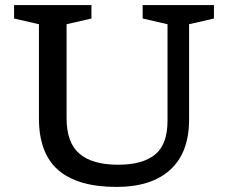

<svg xmlns="http://www.w3.org/2000/svg" viewBox="-20 -727 900 757"><path d="M640.5 -251V-631.5L542.5 -654V-707H823.5V-654L725.5 -631.5V-256Q725.5 -125 651 -57.5Q576.5 10 440 10Q287 10 210.2 -56Q133.5 -122 133.5 -261V-631.5L35.5 -654V-707H340.5V-654L242.5 -631.5V-261Q242.5 -164.5 293.2 -121Q344 -77.5 446 -77.5Q542 -77.5 591.2 -117.5Q640.5 -157.5 640.5 -251Z"/></svg>

Font: Newsreader Caption
Style: Regular
Weight: 400
Designer: Hugues Gentile
Foundry: Production Type
Version: Version 1.001